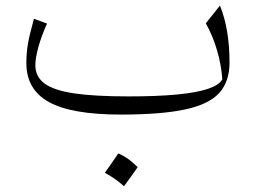

<svg xmlns="http://www.w3.org/2000/svg" viewBox="-20 -398 900 676"><path d="M762.7 -118.7Q752 -98.6 712.2 -85.2Q672.4 -71.8 602.8 -65.2Q533.2 -58.6 432.6 -58.6Q312.5 -58.6 240.5 -69.3Q168.5 -80.1 136.5 -104.2Q104.5 -128.4 104.5 -168.5Q104.5 -194.3 115.5 -233.6Q126.5 -272.9 145.5 -314.9L99.6 -332Q84.5 -278.3 78.6 -245.1Q72.8 -211.9 72.8 -175.8Q72.8 -83 152.1 -38.8Q231.4 5.4 405.8 5.4Q547.4 5.4 631.1 -12.5Q714.8 -30.3 751.5 -70.3Q788.1 -110.4 788.1 -177.7Q788.1 -295.4 754.4 -378.4L704.6 -315.9Q728.5 -273.9 743.9 -221.7Q759.3 -169.4 762.7 -118.7ZM396.5 142.1Q384.3 160.2 372.8 176.8Q361.3 193.4 349.1 210.4Q366.7 219.7 384 231.7Q401.4 243.7 416.5 257.8Q429.2 240.7 441.2 223.9Q453.1 207 464.8 190.4Q444.8 170.9 428 159.4Q411.1 147.9 396.5 142.1Z"/></svg>

Font: Pinar-VF
Style: Regular
Weight: 300
Designer: Amin Abedi
Version: Version 3.0